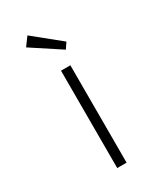

<svg xmlns="http://www.w3.org/2000/svg" viewBox="-186 -814 759 888"><g transform="rotate(-30 193.5 -369.5)"><path d="M168 0V-520H218V0ZM236 -593 82 -694 115 -739 257 -624Z"/></g></svg>

Font: Lexend Peta ExtraLight
Style: Regular
Weight: 250
Version: Version 1.007